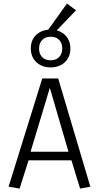

<svg xmlns="http://www.w3.org/2000/svg" viewBox="-20 -1078 569 1104"><path d="M92.8 6.3 29.3 -4.4 223.1 -627H314.5L499.5 -4.4L440.4 6.3L383.8 -179.2L412.1 -156.2H122.6L151.4 -179.2ZM149.4 -184.1 133.8 -205.6H395.5L379.9 -184.1L260.3 -594.2H272.9ZM271.5 -690.4Q237.3 -690.4 211.7 -704.1Q186 -717.8 171.6 -742.2Q157.2 -766.6 157.2 -798.8Q157.2 -849.6 189.5 -878.7Q221.7 -907.7 271.5 -907.7Q304.7 -907.7 330.3 -894Q356 -880.4 370.4 -856Q384.8 -831.5 384.8 -798.8Q384.8 -766.1 370.1 -741.7Q355.5 -717.3 329.8 -703.9Q304.2 -690.4 271.5 -690.4ZM271.5 -731.4Q302.7 -731.4 320.3 -750.2Q337.9 -769 337.9 -798.8Q337.9 -830.1 320.6 -848.4Q303.2 -866.7 271.5 -866.7Q240.7 -866.7 222.7 -848.1Q204.6 -829.6 204.6 -798.8Q204.6 -767.6 222.4 -749.5Q240.2 -731.4 271.5 -731.4ZM271.5 -867.2 245.6 -891.1 365.2 -1057.6 417 -1018.6Z"/></svg>

Font: Anaheim
Style: Regular
Weight: 400
Designer: Vernon Adams
Foundry: Vernon Adams
Version: Version 2.001